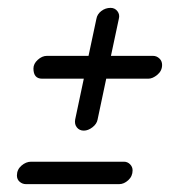

<svg xmlns="http://www.w3.org/2000/svg" viewBox="-20 -467 474 488"><path d="M171 -163 193 -267H87Q65 -267 65 -293Q65 -305 76 -315Q87 -325 99 -325H205L225 -419Q227 -431 237.5 -439Q248 -447 261 -447Q272 -447 278.5 -438.5Q285 -430 282 -419L262 -325H369Q378 -325 385 -318.5Q392 -312 392 -302Q392 -287 380 -277Q368 -267 357 -267H250L228 -163Q226 -152 215 -143.5Q204 -135 193 -135Q182 -135 175.5 -143Q169 -151 171 -163ZM46 1Q37 1 30 -5Q23 -11 23 -21Q23 -36 34.5 -46Q46 -56 59 -56H295Q304 -56 310.5 -49.5Q317 -43 317 -34Q317 -19 306 -9Q295 1 283 1Z"/></svg>

Font: Comic Neue
Style: Italic
Weight: 400
Italic angle: -12°
Designer: Craig Rozynski
Foundry: Craig Rozynski
Version: Version 2.003